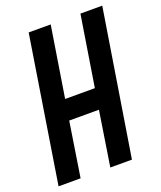

<svg xmlns="http://www.w3.org/2000/svg" viewBox="-137 -784 728 868"><g transform="rotate(-20 226.5 -350.0)"><path d="M-6 0 105 -700H211L157 -361H300L354 -700H459L347 0H243L284 -263H141L100 0Z"/></g></svg>

Font: Georama Condensed SemiBold
Style: Italic
Weight: 600
Width: 3
Italic angle: -9°
Designer: Jean-Baptiste Levee
Foundry: Production Type
Version: Version 1.000